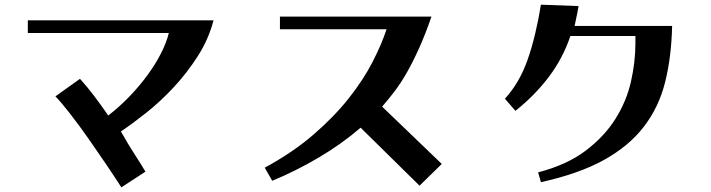

<svg xmlns="http://www.w3.org/2000/svg" viewBox="-20 -721 3040 821"><path d="M322 -384Q353 -350 383.5 -309.5Q414 -269 443 -227Q493 -266 535.5 -310.5Q578 -355 611.5 -401Q645 -447 668.5 -493Q692 -539 702 -580H99V-634H893Q872 -553 825.5 -480.5Q779 -408 722 -347Q665 -286 605 -238.5Q545 -191 497 -159Q529 -102 557 -59Q585 -16 602 13L499 80Q472 38 434.5 -17.5Q397 -73 358 -128.5Q319 -184 281.5 -232.5Q244 -281 217 -309Z M1112 -4Q1232 -69 1320.5 -145.5Q1409 -222 1471.5 -301Q1534 -380 1573 -456Q1612 -532 1633 -596H1177V-650H1825Q1799 -575 1773 -517Q1747 -459 1721 -413Q1695 -367 1668 -331.5Q1641 -296 1614 -265L1869 -20L1774 73L1522 -175Q1442 -106 1344 -48Q1246 10 1144 52Z M2139 -299Q2201 -366 2236 -465.5Q2271 -565 2293 -701L2454 -695Q2452 -683 2448 -662.5Q2444 -642 2437 -610H2854Q2851 -477 2824 -369.5Q2797 -262 2733 -179Q2669 -96 2562.5 -37Q2456 22 2293 58L2281 16Q2404 -16 2484 -76.5Q2564 -137 2611.5 -212.5Q2659 -288 2678 -372Q2697 -456 2697 -535V-567H2419Q2387 -472 2327 -392.5Q2267 -313 2184 -247Z"/></svg>

Font: Cafe24 ClassicType
Style: Regular
Weight: 400
Designer: Cafe24 thkim, hmlim, mnelim & 4IR
Foundry: Cafe24
Version: Version 1.000